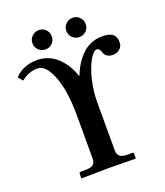

<svg xmlns="http://www.w3.org/2000/svg" viewBox="-146 -901 862 1001"><g transform="rotate(-20 285.0 -400.5)"><path d="M148.7 -710.2Q132.8 -725.6 132.8 -748Q132.8 -770.5 148.7 -786.1Q164.6 -801.8 187 -801.8Q209.5 -801.8 224.9 -786.1Q240.2 -770.5 240.2 -748Q240.2 -725.6 224.9 -710.2Q209.5 -694.8 187 -694.8Q164.6 -694.8 148.7 -710.2ZM336.7 -710.2Q320.8 -725.6 320.8 -748Q320.8 -770.5 336.7 -786.1Q352.5 -801.8 375 -801.8Q397.5 -801.8 412.8 -786.1Q428.2 -770.5 428.2 -748Q428.2 -725.6 412.8 -710.2Q397.5 -694.8 375 -694.8Q352.5 -694.8 336.7 -710.2ZM222.2 -77.1V-314.9Q222.2 -451.2 190.2 -533.7Q158.2 -616.2 111.8 -616.2Q64 -616.2 21 -582L0 -606.9Q19 -630.4 52 -644.3Q85 -658.2 123 -658.2Q188 -658.2 234.6 -615.5Q281.2 -572.8 304.2 -502.9Q313.5 -526.9 324.5 -547.4Q335.4 -567.9 351.8 -588.9Q368.2 -609.9 387 -624.8Q405.8 -639.6 431.2 -648.9Q456.5 -658.2 484.9 -658.2Q528.3 -658.2 545.2 -642.8Q562 -627.4 562 -598.1Q562 -576.2 546.1 -562Q530.3 -547.9 505.9 -547.9Q486.8 -547.9 473.4 -558.1Q460 -568.4 457 -585Q455.1 -592.8 448.7 -598.4Q442.4 -604 439 -604Q418.5 -604 396.5 -565.7Q374.5 -527.3 359.9 -466.6Q345.2 -405.8 345.2 -346.2V-77.1Q345.2 -55.2 357.7 -44.2Q370.1 -33.2 399.9 -33.2H425.8Q434.1 -33.2 434.1 -23.9V-1L432.1 1Q318.4 -1 283.2 -1L133.8 1L131.8 -1V-23.9Q131.8 -33.2 141.1 -33.2H167Q197.3 -33.2 209.7 -43.2Q222.2 -53.2 222.2 -77.1Z"/></g></svg>

Font: Linux Libertine G
Style: Semibold
Weight: 600
Designer: Philipp H. Poll
Foundry: Philipp H. Poll
Version: Version 5.1.1